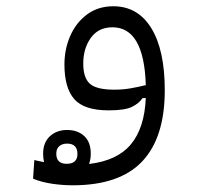

<svg xmlns="http://www.w3.org/2000/svg" viewBox="-20 -354 626 598"><path d="M206.5 223.1Q174.8 223.1 142.1 218.3Q109.4 213.4 83 202.6L86.9 144.5Q103 148.4 117.2 150.9Q114.3 139.2 114.3 124.5Q114.3 89.8 135.5 70.3Q156.7 50.8 189 50.8Q221.7 50.8 242.2 69.6Q262.7 88.4 262.7 124.5Q262.7 142.6 257.3 156.7Q345.2 146.5 387.7 95.5Q430.2 44.4 434.1 -48.8L423.8 -48.3Q412.6 -31.7 390.6 -21Q368.7 -10.3 318.4 -10.3Q241.7 -10.3 211.2 -45.4Q180.7 -80.6 180.7 -152.8Q180.7 -201.2 199 -242.7Q217.3 -284.2 251.5 -309.3Q285.6 -334.5 333 -334.5Q409.2 -334.5 451.2 -266.4Q493.2 -198.2 493.2 -72.8Q493.2 74.2 422.9 148.7Q352.5 223.1 206.5 223.1ZM434.1 -88.9Q428.7 -269 330.1 -269Q286.6 -269 262.9 -236.1Q239.3 -203.1 239.3 -156.2Q239.3 -111.8 259.8 -93.3Q280.3 -74.7 336.4 -74.7Q362.8 -74.7 386.7 -78.9Q410.6 -83 434.1 -88.9ZM187.5 156.2Q221.2 156.2 221.2 125.5Q221.2 93.3 189 93.3Q173.8 93.3 164.6 101.3Q155.3 109.4 155.3 124.5Q155.3 156.2 187.5 156.2Z"/></svg>

Font: CaskaydiaMono NF Light
Style: Regular
Weight: 300
Designer: Aaron Bell
Foundry: Saja Typeworks
Version: Version 2111.001; ttfautohint (v1.8.4);Nerd Fonts 3.1.1